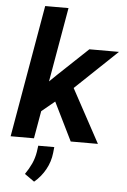

<svg xmlns="http://www.w3.org/2000/svg" viewBox="-64 -795 715 1085"><g transform="rotate(5 293.5 -253.0)"><path d="M251 -217.3 176.8 -156.2 149.4 0H17.1L147.5 -750H279.8L206.1 -327.6L250 -370.1L417.5 -528.3H585.4L348.1 -302.7L512.2 0H357.9ZM264.6 72.8Q259.3 123 234.6 167.5Q210 211.9 171.4 244.1L116.2 205.1Q137.2 174.8 151.9 143.1Q166.5 111.3 172.4 74.7L177.2 39.6H268.1Z"/></g></svg>

Font: Roboto Mono
Style: Bold Italic
Weight: 700
Designer: Google
Version: Version 2.000985; 2015; ttfautohint (v1.3)